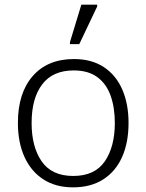

<svg xmlns="http://www.w3.org/2000/svg" viewBox="-20 -796 630 826"><path d="M533 -267Q533 -183 505.5 -121Q478 -59 424.5 -24.5Q371 10 294 10Q220 10 167 -24Q114 -58 85.5 -120.5Q57 -183 57 -267Q57 -396 121 -469Q185 -542 298 -542Q374 -542 426.5 -507.5Q479 -473 506 -411Q533 -349 533 -267ZM116 -267Q116 -164 159.5 -101.5Q203 -39 295 -39Q388 -39 431 -102Q474 -165 474 -267Q474 -333 456 -384Q438 -435 399 -464Q360 -493 297 -493Q207 -493 161.5 -433Q116 -373 116 -267ZM281 -606V-615L330 -776H398V-768L321 -606Z"/></svg>

Font: Noto Sans Light
Style: Regular
Weight: 300
Designer: Monotype Design Team
Foundry: Monotype Imaging Inc.
Version: Version 2.007